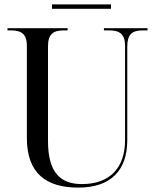

<svg xmlns="http://www.w3.org/2000/svg" viewBox="-20 -842 704 872"><path d="M216 -802H484V-822H216ZM336 10C484 10 558 -69 558 -205V-630C558 -686 580 -704 628 -704H650V-714H452V-704H476C525 -704 548 -686 548 -633V-206C548 -82 481 -6 352 -6C261 -6 198 -51 198 -201V-631C198 -686 220 -704 270 -704H287V-714H14V-704H29C79 -704 102 -686 102 -634V-216C102 -53 191 10 336 10Z"/></svg>

Font: Noto Serif Display SemiCondensed
Style: Regular
Weight: 400
Width: 4
Designer: Monotype Design Team
Foundry: Monotype Imaging Inc.
Version: Version 2.009